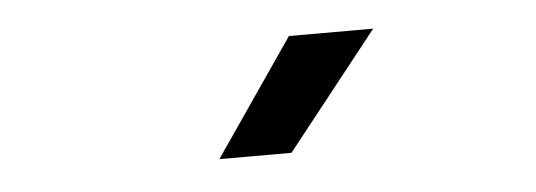

<svg xmlns="http://www.w3.org/2000/svg" viewBox="-27 -859 703 252"><g transform="rotate(-5 324.5 -732.5)"><path d="M359 -809H470L349 -656H254Z"/></g></svg>

Font: Biryani
Style: Regular
Weight: 400
Designer: Dan Reynolds and Mathieu Réguer
Foundry: Dan Reynolds and Mathieu Réguer
Version: Version 1.004; ttfautohint (v1.1) -l 5 -r 5 -G 72 -x 0 -D la